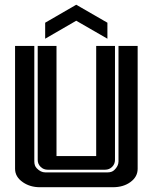

<svg xmlns="http://www.w3.org/2000/svg" viewBox="-20 -783 639 803"><path d="M429.2 -621.1 298.8 -696.3 168.9 -621.1V-688L298.8 -763.2L429.2 -688ZM137.7 -590.8H216.3V-130.4H382.3V-590.8H460.9V-114.3Q460.9 -97.2 449 -85.2Q437 -73.2 419.4 -73.2H179.2Q162.1 -73.2 149.9 -85.2Q137.7 -97.2 137.7 -114.3ZM43 -590.8H123.5V-107.9Q123.5 -89.8 133.3 -79.6Q149.9 -62 169.4 -62H429.7Q447.8 -62 458 -71.8Q475.6 -88.4 475.6 -107.9V-590.8H555.7V-77.1Q555.7 -43.5 525.4 -21.5Q496.1 0 452.1 0H146.5Q106.4 0 76.2 -20.5Q43 -43 43 -77.1Z"/></svg>

Font: Ebtekar Inline 2
Style: Inline-2
Weight: 500
Designer: Arman Khorramak
Foundry: Arman Khorramak
Version: Version 2.000